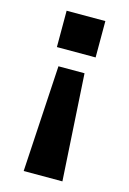

<svg xmlns="http://www.w3.org/2000/svg" viewBox="-108 -581 534 795"><g transform="rotate(15 159.0 -183.5)"><path d="M76.2 -371.1V-526.9H242.2V-371.1ZM76.2 160.2 103 -295.9H214.8L242.2 160.2Z"/></g></svg>

Font: Archivo Expanded SemiBold
Style: Regular
Weight: 600
Width: 7
Designer: Hector Gatti
Foundry: Omnibus-Type
Version: Version 2.001